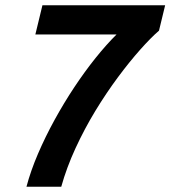

<svg xmlns="http://www.w3.org/2000/svg" viewBox="-20 -713 650 733"><path d="M81 0Q97 -60.5 125 -125.8Q153 -191 188.4 -255.4Q223.8 -319.8 263.6 -379.9Q303.5 -440 345 -491.8Q386.5 -543.5 425 -581.5H115L142 -693H610.5L587 -596Q555.8 -569 514.9 -523Q474 -477 429.9 -417.6Q385.8 -358.2 344.1 -289.8Q302.5 -221.2 268.5 -147.6Q234.5 -74 213.8 0Z"/></svg>

Font: Ubuntu Sans
Style: Italic
Weight: 400
Italic angle: -13.5°
Designer: Dalton Maag Ltd
Foundry: Dalton Maag Ltd
Version: Version 1.006